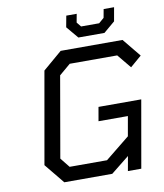

<svg xmlns="http://www.w3.org/2000/svg" viewBox="-98 -1008 930 1088"><g transform="rotate(-10 367.0 -464.0)"><path d="M404 -794 346 -863 358 -928H418L409 -879L430 -853H534L564 -879L573 -928H633L619 -849L554 -794ZM183 0 89 -115 182 -643 292 -737H648L734 -632L669 -576L603 -656H330L265 -601L184 -136L228 -81H443L583 -194L603 -307H434L448 -387H694L626 0H549L564 -84L459 0Z"/></g></svg>

Font: Tomorrow
Style: Italic
Weight: 400
Italic angle: -10°
Designer: Tony de Marco, Monica Rizzolli
Foundry: Just in Type
Version: Version 2.002